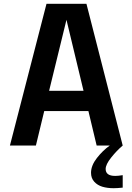

<svg xmlns="http://www.w3.org/2000/svg" viewBox="-20 -758 690 1000"><path d="M31.7 0 222.2 -738.3H430.2L619.1 0Q588.4 25.9 559.3 62.3Q530.3 98.6 530.3 122.1Q530.3 158.2 580.1 158.2Q595.7 158.2 619.1 154.3V219.2Q591.8 222.2 571.8 222.2Q539.1 222.2 513.4 214.6Q487.8 207 470.9 188.5Q454.1 169.9 454.1 142.1Q454.1 104 484.9 64.7Q515.6 25.4 551.8 0H483.4L440.4 -179.7H210.4L167 0ZM235.8 -285.2H415L326.2 -654.8Z"/></svg>

Font: Epilogue SemiBold
Style: Regular
Weight: 600
Designer: Tyler Finck
Foundry: Etcetera Type Co
Version: Version 2.112